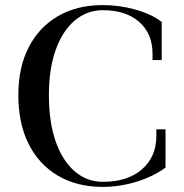

<svg xmlns="http://www.w3.org/2000/svg" viewBox="-20 -728 724 754"><path d="M384 6Q282 6 207.5 -38Q133 -82 92.5 -162.5Q52 -243 52 -354Q52 -463 92.5 -542Q133 -621 207.5 -664.5Q282 -708 384 -708Q449 -708 511.5 -690.5Q574 -673 615 -642V-492H579V-517Q579 -596 526.5 -642Q474 -688 384 -688Q321 -688 273 -647Q225 -606 198.5 -531.5Q172 -457 172 -354Q172 -249 198.5 -173Q225 -97 273 -55.5Q321 -14 384 -14Q481 -14 537.5 -63Q594 -112 594 -195V-220H630V-70Q583 -35 516.5 -14.5Q450 6 384 6Z"/></svg>

Font: Bentinck
Style: Regular
Weight: 400
Designer: Jörg Drees
Foundry: Jörg Drees
Version: Version 1.000; ttfautohint (v1.8.4.7-5d5b)